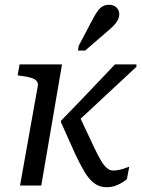

<svg xmlns="http://www.w3.org/2000/svg" viewBox="-20 -778 594 805"><path d="M377 -155 313 -291 268 -235Q315 -277 362 -321Q409 -365 457 -409.5Q505 -454 552 -498V-508H462Q424 -468 386 -428Q348 -388 310.5 -349Q273 -310 236 -272L235 -267L295 -133Q316 -88 335 -56.5Q354 -25 376 -9Q398 7 428 7Q445 7 460.5 2Q476 -3 489.5 -11Q503 -19 512 -27L522 -79Q513 -76 493.5 -69.5Q474 -63 454 -63Q440 -63 427.5 -74Q415 -85 403 -105.5Q391 -126 377 -155ZM64 0H153L240 -508H62L54 -462L68 -460Q93 -457 109.5 -452Q126 -447 133.5 -438.5Q141 -430 138 -415ZM368 -696Q380 -719 390 -732.5Q400 -746 411.5 -752Q423 -758 437 -758Q456 -758 468 -747Q480 -736 480 -719Q480 -707 475 -696.5Q470 -686 461.5 -676Q453 -666 440 -655L337 -566H307L310 -586Z"/></svg>

Font: Roboto Serif 20pt
Style: Italic
Weight: 400
Italic angle: -10°
Designer: Greg Gazdowicz
Foundry: Commercial Type
Version: Version 1.008